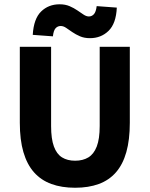

<svg xmlns="http://www.w3.org/2000/svg" viewBox="-20 -872 705 904"><path d="M333.6 12Q270.4 12 221.9 -5.7Q173.3 -23.4 140.2 -60.6Q107.2 -97.8 90.2 -155.8Q73.3 -213.8 73.3 -293.9V-651.8H220.6V-278.7Q220.6 -218.1 233.8 -182.3Q246.9 -146.5 272.2 -130.9Q297.4 -115.3 333.6 -115.3Q370.2 -115.3 396 -130.9Q421.7 -146.5 435.6 -182.3Q449.4 -218.1 449.4 -278.7V-651.8H591.2V-293.9Q591.2 -213.8 574.8 -155.8Q558.4 -97.8 525.9 -60.6Q493.4 -23.4 445.1 -5.7Q396.8 12 333.6 12ZM403.5 -692.3Q377 -692.3 356.6 -701.1Q336.2 -709.9 320.2 -721Q304.2 -732 291.4 -740.8Q278.6 -749.6 265.7 -749.6Q251.7 -749.6 241.9 -739.2Q232.1 -728.7 229.1 -700.9L134.2 -707.9Q138.7 -783.8 173.6 -817.8Q208.5 -851.8 260.7 -851.8Q287.2 -851.8 307.7 -843Q328.2 -834.2 344.2 -823.1Q360.2 -812.1 373.4 -803.3Q386.5 -794.5 398.6 -794.5Q412.5 -794.5 422.3 -805.4Q432 -816.2 435.2 -843.2L530 -836.2Q526.6 -761.1 491.1 -726.7Q455.7 -692.3 403.5 -692.3Z"/></svg>

Font: Source Sans 3 VF
Style: Regular
Weight: 200
Designer: Paul D. Hunt
Foundry: Adobe
Version: Version 3.046;hotconv 1.0.118;makeotfexe 2.5.65603